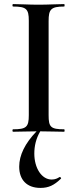

<svg xmlns="http://www.w3.org/2000/svg" viewBox="-20 -645 378 940"><path d="M294 -12C228 -12 218 -23 218 -81V-542C218 -599 229 -613 294 -613C297 -613 297 -625 294 -625C261 -625 218 -622 168 -622C121 -622 78 -625 44 -625C40 -625 40 -613 44 -613C109 -613 121 -601 121 -544V-81C121 -23 109 -12 44 -12C40 -12 40 0 44 0C76 0 115 -2 159 -2C102 57 74 115 74 171C74 235 111 275 178 275C218 275 245 262 278 230C282 227 275 220 271 222C262 228 250 234 233 234C184 234 148 178 148 107C148 70 156 34 177 -2C223 -2 261 0 294 0C297 0 297 -12 294 -12Z"/></svg>

Font: Cormorant SC Semi
Style: Regular
Weight: 600
Designer: Christian Thalmann (Catharsis Fonts)
Version: Version 1.000;PS 001.000;hotconv 1.0.70;makeotf.lib2.5.58329